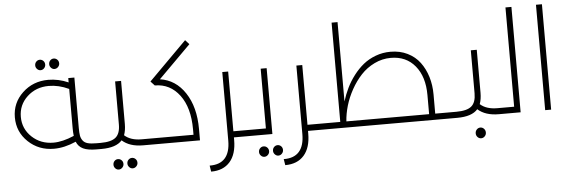

<svg xmlns="http://www.w3.org/2000/svg" viewBox="-56 -910 3907 1316"><g transform="rotate(-5 1898.0 -252.5)"><path d="M244.1 -574.2Q230.5 -574.2 220.2 -585Q210 -595.7 210 -609.9Q210 -625.5 220.2 -635.7Q230.5 -646 244.1 -646Q258.8 -646 268.8 -635.7Q278.8 -625.5 278.8 -609.9Q278.8 -595.7 268.6 -585Q258.3 -574.2 244.1 -574.2ZM339.8 -574.2Q326.2 -574.2 316.2 -585Q306.2 -595.7 306.2 -609.9Q306.2 -625.5 316.2 -635.7Q326.2 -646 339.8 -646Q354.5 -646 364.7 -635.7Q375 -625.5 375 -609.9Q375 -595.7 364.5 -585Q354 -574.2 339.8 -574.2ZM588.9 -42Q601.6 -42 605.2 -37.1Q608.9 -32.2 608.9 -21Q608.9 -9.8 605.2 -4.9Q601.6 0 588.9 0H579.1Q519.5 0 487.1 -15.4Q454.6 -30.8 440.9 -64.9Q361.3 -29.8 289.1 -29.8Q184.6 -29.8 112.3 -98.4Q40 -167 40 -267.1Q40 -366.7 112.5 -435.3Q185.1 -503.9 290 -503.9Q359.9 -503.9 428.2 -474.1V-503.9H470.2V-157.2Q470.2 -123 473.6 -103.8Q477.1 -84.5 488.8 -69.1Q500.5 -53.7 522.5 -47.9Q544.4 -42 581.1 -42ZM289.1 -71.8Q352.1 -71.8 431.2 -106Q428.2 -128.9 428.2 -157.2V-429.2Q358.4 -461.9 290 -461.9Q201.7 -461.9 141.4 -405.8Q81.1 -349.6 81.1 -267.1Q81.1 -185.1 141.1 -128.4Q201.2 -71.8 289.1 -71.8Z M918.9 -42Q931.6 -42 935.3 -37.1Q939 -32.2 939 -21Q939 -9.8 935.3 -4.9Q931.6 0 918.9 0H898.9Q807.1 0 754.9 -46.9Q714.4 0 612.8 0H588.9Q576.2 0 572.5 -4.9Q568.8 -9.8 568.8 -21Q568.8 -32.2 572.5 -37.1Q576.2 -42 588.9 -42H610.8Q684.1 -42 715.1 -68.4Q746.1 -94.7 746.1 -157.2V-453.1H787.1V-157.2Q787.1 -112.8 774.9 -80.1Q817.4 -42 892.1 -42ZM718.8 79.1Q733.4 79.1 743.7 89.4Q753.9 99.6 753.9 115.2Q753.9 129.4 743.4 140.1Q732.9 150.9 718.8 150.9Q705.1 150.9 695.1 140.1Q685.1 129.4 685.1 115.2Q685.1 99.6 695.1 89.4Q705.1 79.1 718.8 79.1ZM814.9 79.1Q829.6 79.1 839.8 89.4Q850.1 99.6 850.1 115.2Q850.1 129.4 839.6 140.1Q829.1 150.9 814.9 150.9Q801.3 150.9 791 140.1Q780.8 129.4 780.8 115.2Q780.8 99.6 791 89.4Q801.3 79.1 814.9 79.1Z M1053.2 -440.9Q1160.6 -425.8 1225.6 -327.6Q1290.5 -229.5 1290.5 -78.1V0H918.5Q905.8 0 902.1 -4.9Q898.4 -9.8 898.4 -21Q898.4 -32.2 902.1 -37.1Q905.8 -42 918.5 -42H1249.5V-80.1Q1249.5 -229 1184.6 -315.4Q1119.6 -401.9 1014.6 -401.9L987.3 -431.2L1248.5 -692.9L1275.4 -663.1Z M1617.2 -42Q1629.9 -42 1633.5 -37.1Q1637.2 -32.2 1637.2 -21Q1637.2 -9.8 1633.5 -4.9Q1629.9 0 1617.2 0H1523.9V18.1Q1523.9 115.2 1478 167.7Q1432.1 220.2 1348.1 220.2L1341.3 178.2Q1412.1 179.2 1447.8 138.9Q1483.4 98.6 1483.4 18.1V-453.1H1523.9V-42Z M1788.6 -453.1V0H1616.7Q1604 0 1600.3 -4.9Q1596.7 -9.8 1596.7 -21Q1596.7 -32.2 1600.3 -37.1Q1604 -42 1616.7 -42H1747.6V-453.1ZM1720.7 79.1Q1735.4 79.1 1745.6 89.4Q1755.9 99.6 1755.9 115.2Q1755.9 129.4 1745.4 140.1Q1734.9 150.9 1720.7 150.9Q1707 150.9 1696.8 140.1Q1686.5 129.4 1686.5 115.2Q1686.5 99.6 1696.8 89.4Q1707 79.1 1720.7 79.1ZM1816.9 79.1Q1831.5 79.1 1841.6 89.4Q1851.6 99.6 1851.6 115.2Q1851.6 129.4 1841.3 140.1Q1831.1 150.9 1816.9 150.9Q1803.2 150.9 1793 140.1Q1782.7 129.4 1782.7 115.2Q1782.7 99.6 1793 89.4Q1803.2 79.1 1816.9 79.1Z M2127 -42Q2139.6 -42 2143.3 -37.1Q2147 -32.2 2147 -21Q2147 -9.8 2143.3 -4.9Q2139.6 0 2127 0H2033.7V18.1Q2033.7 115.2 1987.8 167.7Q1941.9 220.2 1857.9 220.2L1851.1 178.2Q1921.9 179.2 1957.5 138.9Q1993.2 98.6 1993.2 18.1V-453.1H2033.7V-42Z M3036.6 -42Q3049.3 -42 3053 -37.1Q3056.6 -32.2 3056.6 -21Q3056.6 -9.8 3053 -4.9Q3049.3 0 3036.6 0H2126.5Q2113.8 0 2110.1 -4.9Q2106.4 -9.8 2106.4 -21Q2106.4 -32.2 2110.1 -37.1Q2113.8 -42 2126.5 -42H2259.3V-725.1H2300.3V-179.2Q2314.9 -226.6 2335.9 -270Q2356.9 -313.5 2388.2 -354.5Q2419.4 -395.5 2456.3 -425.3Q2493.2 -455.1 2541.5 -473.1Q2589.8 -491.2 2643.6 -491.2Q2708.5 -491.2 2760.5 -465.6Q2812.5 -439.9 2845.2 -396Q2877.9 -352.1 2895.3 -295.2Q2912.6 -238.3 2912.6 -173.8V-42ZM2301.3 -42H2870.6V-173.8Q2870.6 -299.8 2809.1 -374.5Q2747.6 -449.2 2642.6 -449.2Q2583 -449.2 2529.3 -423.1Q2475.6 -397 2436.3 -354.7Q2397 -312.5 2367.2 -258.8Q2337.4 -205.1 2321 -149.7Q2304.7 -94.2 2301.3 -42Z M3366.2 -42Q3378.9 -42 3382.6 -37.1Q3386.2 -32.2 3386.2 -21Q3386.2 -9.8 3382.6 -4.9Q3378.9 0 3366.2 0H3346.2Q3254.4 0 3202.1 -46.9Q3161.6 0 3060.1 0H3036.1Q3023.4 0 3019.8 -4.9Q3016.1 -9.8 3016.1 -21Q3016.1 -32.2 3019.8 -37.1Q3023.4 -42 3036.1 -42H3058.1Q3131.3 -42 3162.4 -68.4Q3193.4 -94.7 3193.4 -157.2V-453.1H3234.4V-157.2Q3234.4 -112.8 3222.2 -80.1Q3264.6 -42 3339.4 -42ZM3211.9 80.1Q3226.6 80.1 3236.8 90.8Q3247.1 101.6 3247.1 117.2Q3247.1 132.3 3236.6 143.1Q3226.1 153.8 3211.9 153.8Q3197.8 153.8 3187.5 143.1Q3177.2 132.3 3177.2 117.2Q3177.2 101.6 3187.5 90.8Q3197.8 80.1 3211.9 80.1Z M3455.6 -725.1H3496.6V0H3365.7Q3353 0 3349.4 -4.9Q3345.7 -9.8 3345.7 -21Q3345.7 -32.2 3349.4 -37.1Q3353 -42 3365.7 -42H3455.6Z M3665.5 0V-725.1H3706.5V0Z"/></g></svg>

Font: Montserrat-Arabic ExtraLight
Style: Regular
Weight: 275
Designer: Mohamed Gaber
Foundry: Kief Type Foundry
Version: Version 5.008;PS 005.008;hotconv 1.0.88;makeotf.lib2.5.64775